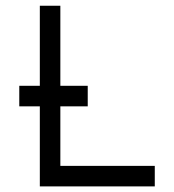

<svg xmlns="http://www.w3.org/2000/svg" viewBox="-20 -665 621 685"><path d="M532.2 0H122.1V-285.6H48.8V-358.9H122.1V-644.5H195.3V-358.9H293V-285.6H195.3V-73.2H532.2Z"/></svg>

Font: Catrinity
Style: Regular
Weight: 400
Designer: Alexander Lange
Foundry: High-Logic / Made with FontCreator
Version: Version 2.090;May 20, 2024;FontCreator 15.0.0.2974 64-bit